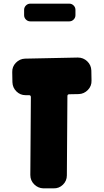

<svg xmlns="http://www.w3.org/2000/svg" viewBox="-20 -1029 567 1051"><path d="M346 -69Q346 -39 324.5 -18Q303 3 273 2H217Q188 1 167 -20Q146 -41 146 -71L149 -497Q149 -508 139 -508H120Q91 -508 70 -528.5Q49 -549 48 -579L47 -634Q46 -664 67 -685.5Q88 -707 117 -708L406 -714Q436 -714 457.5 -693.5Q479 -673 480 -643L481 -588Q482 -558 461 -536.5Q440 -515 411 -514L359 -513Q349 -513 349 -503ZM112 -975Q112 -989 122 -999Q132 -1009 146 -1009H359Q373 -1009 383 -999Q393 -989 393 -975V-946Q393 -932 383 -922Q373 -912 359 -912H146Q132 -912 122 -922Q112 -932 112 -946V-975Z"/></svg>

Font: d puntillas B to tiptoe
Style: Regular
Weight: 400
Designer: deFharo
Foundry: deFharo.com
Version: Version 1.001 2012